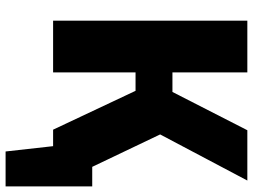

<svg xmlns="http://www.w3.org/2000/svg" viewBox="-129 -606 905 687"><g transform="rotate(90 323.5 -262.5)"><path d="M577 -140 461 -383 626 -695H446L309 -427H239V-695H54V0H239V-295H305L444 0H503L522 170H647V-140Z"/></g></svg>

Font: Fira Sans ExtraBold
Style: Regular
Weight: 800
Designer: bBox Type GmbH & Carrois Corporate GbR & Edenspiekermann AG
Foundry: bBox Type GmbH & Carrois Corporate GbR & Edenspiekermann AG
Version: Version 4.300;PS 004.300;hotconv 1.0.88;makeotf.lib2.5.64775